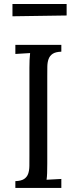

<svg xmlns="http://www.w3.org/2000/svg" viewBox="-20 -920 375 940"><path d="M124 -587.9Q124 -608.4 124.8 -626.7Q125.5 -645 127.4 -660.2L55.2 -655.8V-700.2H280.3V-667Q252 -666 237.8 -656.5Q223.6 -647 217.8 -630.9Q211.9 -614.7 211.7 -592.8Q211.4 -570.8 211.4 -543.9V-119.1Q211.4 -91.8 210.7 -72.3Q210 -52.7 208 -40L280.3 -43.9V0H55.2V-33.2Q83.5 -34.2 97.7 -43.5Q111.8 -52.7 117.7 -68.8Q123.5 -85 123.8 -107.2Q124 -129.4 124 -155.8ZM41 -900.4H306.2V-844.2L41 -840.3Z"/></svg>

Font: Lora
Style: Regular
Weight: 400
Designer: Olga Karpushina, Alexei Vanyashin
Foundry: Cyreal (www.cyreal.org, a@cyreal.org)
Version: Version 1.014